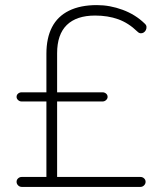

<svg xmlns="http://www.w3.org/2000/svg" viewBox="-20 -733 640 753"><path d="M65 0Q57 0 51 -6Q45 -12 45 -20Q45 -28 51 -33.5Q57 -39 65 -39H169L162 -30V-344L169 -335H65Q57 -335 51 -340.5Q45 -346 45 -353Q45 -361 51 -366Q57 -371 65 -371H169L162 -366V-522Q162 -584 184 -626.5Q206 -669 250.5 -691Q295 -713 360 -713Q411 -713 461 -694.5Q511 -676 547 -641Q554 -635 554.5 -628Q555 -621 552 -615Q549 -609 543.5 -605.5Q538 -602 531.5 -602.5Q525 -603 519 -609Q484 -643 443.5 -657.5Q403 -672 353 -672Q280 -672 242 -635Q204 -598 204 -524V-366L199 -371H382Q390 -371 396 -366Q402 -361 402 -353Q402 -346 396 -340.5Q390 -335 382 -335H204V-39H531Q539 -39 545 -33.5Q551 -28 551 -20Q551 -12 545 -6Q539 0 531 0Z"/></svg>

Font: Nunito ExtraLight
Style: Regular
Weight: 200
Designer: Vernon Adams
Foundry: Vernon Adams
Version: Version 3.602